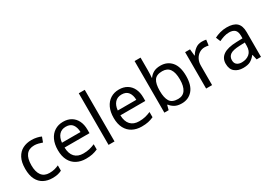

<svg xmlns="http://www.w3.org/2000/svg" viewBox="12 -1599 3432 2449"><g transform="rotate(-30 1727.5 -375.0)"><path d="M300 10Q229 10 173.5 -19Q118 -48 86.5 -109Q55 -170 55 -265Q55 -364 88 -426Q121 -488 177.5 -517Q234 -546 306 -546Q347 -546 385 -537.5Q423 -529 447 -517L420 -444Q396 -453 364 -461Q332 -469 304 -469Q146 -469 146 -266Q146 -169 184.5 -117.5Q223 -66 299 -66Q343 -66 376.5 -75Q410 -84 438 -97V-19Q411 -5 378.5 2.5Q346 10 300 10Z M772 -546Q841 -546 890.5 -516Q940 -486 966.5 -431.5Q993 -377 993 -304V-251H626Q628 -160 672.5 -112.5Q717 -65 797 -65Q848 -65 887.5 -74.5Q927 -84 969 -102V-25Q928 -7 888 1.5Q848 10 793 10Q717 10 658.5 -21Q600 -52 567.5 -113.5Q535 -175 535 -264Q535 -352 564.5 -415Q594 -478 647.5 -512Q701 -546 772 -546ZM771 -474Q708 -474 671.5 -433.5Q635 -393 628 -321H901Q900 -389 869 -431.5Q838 -474 771 -474Z M1217 0H1129V-760H1217Z M1594 -546Q1663 -546 1712.5 -516Q1762 -486 1788.5 -431.5Q1815 -377 1815 -304V-251H1448Q1450 -160 1494.5 -112.5Q1539 -65 1619 -65Q1670 -65 1709.5 -74.5Q1749 -84 1791 -102V-25Q1750 -7 1710 1.5Q1670 10 1615 10Q1539 10 1480.5 -21Q1422 -52 1389.5 -113.5Q1357 -175 1357 -264Q1357 -352 1386.5 -415Q1416 -478 1469.5 -512Q1523 -546 1594 -546ZM1593 -474Q1530 -474 1493.5 -433.5Q1457 -393 1450 -321H1723Q1722 -389 1691 -431.5Q1660 -474 1593 -474Z M2039 -575Q2039 -541 2037.5 -511.5Q2036 -482 2034 -465H2039Q2062 -499 2102 -522Q2142 -545 2205 -545Q2305 -545 2365.5 -475.5Q2426 -406 2426 -268Q2426 -130 2365 -60Q2304 10 2205 10Q2142 10 2102 -13Q2062 -36 2039 -68H2032L2014 0H1951V-760H2039ZM2190 -472Q2105 -472 2072 -423Q2039 -374 2039 -271V-267Q2039 -168 2071.5 -115.5Q2104 -63 2192 -63Q2264 -63 2299.5 -116Q2335 -169 2335 -269Q2335 -370 2299.5 -421Q2264 -472 2190 -472Z M2816 -546Q2831 -546 2848.5 -544.5Q2866 -543 2879 -540L2868 -459Q2855 -462 2839.5 -464Q2824 -466 2810 -466Q2769 -466 2733 -443.5Q2697 -421 2675.5 -380.5Q2654 -340 2654 -286V0H2566V-536H2638L2648 -438H2652Q2678 -482 2719 -514Q2760 -546 2816 -546Z M3182 -545Q3280 -545 3327 -502Q3374 -459 3374 -365V0H3310L3293 -76H3289Q3254 -32 3215.5 -11Q3177 10 3109 10Q3036 10 2988 -28.5Q2940 -67 2940 -149Q2940 -229 3003 -272.5Q3066 -316 3197 -320L3288 -323V-355Q3288 -422 3259 -448Q3230 -474 3177 -474Q3135 -474 3097 -461.5Q3059 -449 3026 -433L2999 -499Q3034 -518 3082 -531.5Q3130 -545 3182 -545ZM3208 -259Q3108 -255 3069.5 -227Q3031 -199 3031 -148Q3031 -103 3058.5 -82Q3086 -61 3129 -61Q3197 -61 3242 -98.5Q3287 -136 3287 -214V-262Z"/></g></svg>

Font: Noto Sans Lisu
Style: Regular
Weight: 400
Designer: Monotype Design Team. David Williams.
Foundry: Monotype Imaging Inc.
Version: Version 2.102